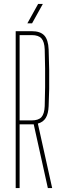

<svg xmlns="http://www.w3.org/2000/svg" viewBox="-20 -959 314 979"><path d="M60 0V-800H142Q185.5 -800 205.8 -778.2Q226 -756.5 228 -707Q230 -653 230.8 -602.8Q231.5 -552.5 230.8 -506.2Q230 -460 228 -418Q226.5 -379 213.2 -357.5Q200 -336 173 -329L246 0H224L152 -325H80V0ZM80 -345H141Q176.5 -345 191.5 -362Q206.5 -379 208 -418Q209.5 -466 210 -514.2Q210.5 -562.5 210 -610.8Q209.5 -659 208 -707Q206.5 -746 191.5 -763Q176.5 -780 142 -780H80ZM119.5 -840 174.5 -939H198.5L143.5 -840Z"/></svg>

Font: Big Shoulders Thin
Style: Regular
Weight: 100
Designer: Patric King
Foundry: XO Type Co
Version: Version 2.002